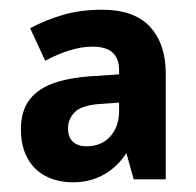

<svg xmlns="http://www.w3.org/2000/svg" viewBox="-20 -742 404 395"><path d="M190 -722Q256 -722 288.5 -687Q321 -652 321 -590V-373H255L240 -427Q222 -399 194 -383Q166 -367 130 -367Q98 -367 73.5 -380Q49 -393 36 -417.5Q23 -442 23 -476Q23 -515 42 -538.5Q61 -562 96.5 -573Q132 -584 182 -586L225 -589V-598Q225 -621 212 -633.5Q199 -646 170 -646Q148 -646 123.5 -638.5Q99 -631 73 -617L42 -684Q74 -701 110 -711.5Q146 -722 190 -722ZM184 -528Q147 -525 133.5 -511Q120 -497 120 -478Q120 -459 130.5 -450Q141 -441 157 -441Q189 -441 207 -461.5Q225 -482 225 -513V-531Z"/></svg>

Font: Noto Sans Thai SemiCondensed
Style: Bold
Weight: 700
Width: 4
Designer: Monotype Design Team
Foundry: Monotype Imaging Inc.
Version: Version 2.001